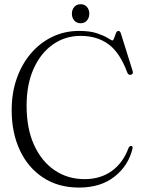

<svg xmlns="http://www.w3.org/2000/svg" viewBox="-20 -854 652 888"><path d="M593 -167.5Q574.5 -88.5 510.2 -37.5Q446 13.5 345.5 13.5Q249.5 13.5 179.5 -32.5Q109.5 -78.5 71.8 -159.2Q34 -240 34 -345Q34 -424.5 57.5 -491.2Q81 -558 123.2 -607.2Q165.5 -656.5 222.2 -683.8Q279 -711 345.5 -711Q396 -711 428.8 -700Q461.5 -689 478.8 -678Q496 -667 500 -667Q504.5 -667 508 -678Q511.5 -689 516 -700Q520.5 -711 528 -711Q535.5 -711 539.5 -698L593.5 -525.5Q598 -510.5 584.5 -508Q573 -506 568 -520Q534.5 -610.5 482 -649.2Q429.5 -688 353 -688Q281 -688 224.5 -648.2Q168 -608.5 135.5 -536Q103 -463.5 103 -365.5Q103 -258.5 138 -182.5Q173 -106.5 233.5 -66Q294 -25.5 371 -25.5Q444.5 -25.5 497 -63.2Q549.5 -101 575 -171Q581 -180 587 -179Q595 -178 593 -167.5ZM353 -746.5Q334.5 -746.5 323.5 -759.2Q312.5 -772 312.5 -790.5Q312.5 -809.5 323.5 -822Q334.5 -834.5 353 -834.5Q371 -834.5 382 -822Q393 -809.5 393 -790.5Q393 -772 382 -759.2Q371 -746.5 353 -746.5Z"/></svg>

Font: Fraunces 144pt S050 Light
Style: Regular
Weight: 300
Version: Version 1.000; ttfautohint (v1.8.3)